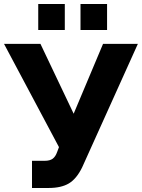

<svg xmlns="http://www.w3.org/2000/svg" viewBox="-27 -928 705 954"><path d="M132 6V-129H195Q221 -129 235 -139.5Q249 -150 257 -173L266 -197L-7 -710H174L339 -363L485 -710H658L381 -96Q353 -39 315 -16.5Q277 6 215 6ZM163 -779V-908H295V-779ZM373 -779V-908H505V-779Z"/></svg>

Font: Raleway ExtraBold
Style: Regular
Weight: 800
Designer: Matt McInerney, Pablo Impallari, Rodrigo Fuenzalida
Foundry: Matt McInerney, Pablo Impallari, Rodrigo Fuenzalida
Version: Version 4.026